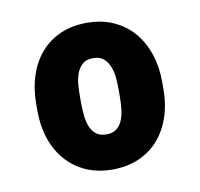

<svg xmlns="http://www.w3.org/2000/svg" viewBox="-53 -777 514 494"><g transform="rotate(-10 203.5 -529.5)"><path d="M39.1 -539.1Q39.6 -580.6 51 -614Q62.5 -647.5 83.7 -671.4Q105 -695.3 135.3 -708.3Q165.5 -721.2 203.6 -721.2Q242.2 -721.2 272.9 -707.3Q303.7 -693.4 324.7 -668.9Q345.7 -644.5 356.9 -611.1Q368.2 -577.6 368.2 -539.1V-520Q368.2 -478.5 356.4 -444.8Q344.7 -411.1 323.5 -387.5Q302.2 -363.8 271.7 -350.8Q241.2 -337.9 204.1 -337.9Q165 -337.9 134.5 -351.6Q104 -365.2 82.8 -389.6Q61.5 -414.1 50.3 -447.3Q39.1 -480.5 39.1 -520ZM153.3 -520Q153.3 -500.5 155.5 -483.9Q157.7 -467.3 163.3 -455.3Q168.9 -443.4 178.7 -436.5Q188.5 -429.7 204.1 -429.7Q219.2 -429.7 229 -436.5Q238.8 -443.4 244.4 -455.3Q250 -467.3 252.2 -483.9Q254.4 -500.5 254.4 -520V-539.1Q254.4 -552.2 253.2 -567.9Q252 -583.5 246.8 -596.9Q241.7 -610.4 231.7 -619.6Q221.7 -628.9 203.6 -628.9Q185.1 -628.9 174.8 -619.1Q164.6 -609.4 159.9 -595.5Q155.3 -581.5 154.3 -566.2Q153.3 -550.8 153.3 -539.1Z"/></g></svg>

Font: Ufes Sans ExtraBold
Style: Regular
Weight: 800
Designer: Ricardo Esteves & Filipe Motta
Foundry: ProDesignUfes - Ricardo Esteves, Filipe Motta (This is a derivative work, based on Roboto family, by Christian Robertson
Version: Version 2.0